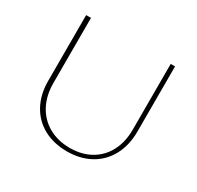

<svg xmlns="http://www.w3.org/2000/svg" viewBox="-144 -825 1024 997"><g transform="rotate(30 368.0 -326.5)"><path d="M102 -264V-658H131V-268Q131 -193 161 -136.5Q191 -80 246 -49Q301 -18 373 -18Q444 -18 497.5 -48.5Q551 -79 580 -134.5Q609 -190 609 -264V-658H635V-268Q635 -186 602 -124Q569 -62 508.5 -28.5Q448 5 369 5Q289 5 228.5 -28Q168 -61 135 -122Q102 -183 102 -264Z"/></g></svg>

Font: Ysabeau Infant Extralight
Style: Regular
Weight: 200
Designer: Christian Thalmann (Catharsis Fonts)
Version: Version 0.003